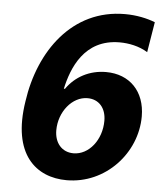

<svg xmlns="http://www.w3.org/2000/svg" viewBox="-53 -786 725 843"><g transform="rotate(5 309.5 -364.5)"><path d="M271.7 9.9C443.5 9.9 576.3 -136 576.3 -297.6C576.3 -407.7 507.8 -478.3 403.4 -478.3C331 -478.3 268.5 -445 229.8 -389.2H224.8C244.7 -480.1 294.7 -613.3 451.7 -613.3C491.8 -613.3 537.3 -604.4 575.3 -581L597.3 -714.8C561.8 -729 514.6 -739 464.1 -739C231.2 -739 93.4 -542.6 61.8 -319.6C24.1 -81.7 137.8 9.9 271.7 9.9ZM291.5 -110.4C239.7 -110.4 207.7 -149.5 207.7 -204.5C207.7 -286.6 265.3 -356.9 332.4 -356.9C382.1 -356.9 414.4 -321 414.4 -264.2C414.4 -180.4 359.4 -110.4 291.5 -110.4Z"/></g></svg>

Font: TID UI
Style: Bold Italic
Weight: 700
Italic angle: -9.39999°
Designer: The TID Project Authors
Foundry: Bakken & Bæck
Version: Version 1.001;hotconv 1.0.109;makeotfexe 2.5.65596